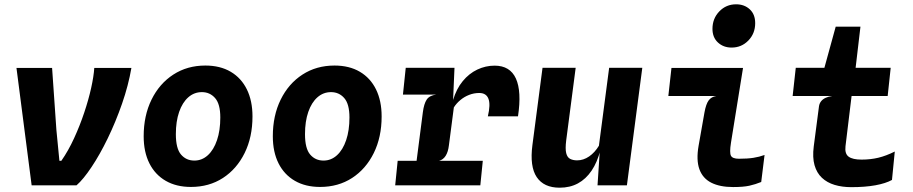

<svg xmlns="http://www.w3.org/2000/svg" viewBox="-20 -861 4240 892"><path d="M127 0 56.5 -545.5H222L242 -257.5L256 -114H265Q297.5 -160.5 324.2 -218.8Q351 -277 371.2 -337.5Q391.5 -398 403.5 -452.2Q415.5 -506.5 418 -545.5H590.5Q576.5 -464 547 -379.2Q517.5 -294.5 480.5 -218.2Q443.5 -142 405.2 -84.8Q367 -27.5 335.5 0Z M867 7.5Q799 7.5 749.8 -21Q700.5 -49.5 674 -102.2Q647.5 -155 647.5 -228Q647.5 -324 684 -398.2Q720.5 -472.5 785.2 -514.5Q850 -556.5 934 -556.5Q1003 -556.5 1052 -527.5Q1101 -498.5 1127 -445.5Q1153 -392.5 1153 -320Q1153 -224 1116.5 -150Q1080 -76 1015.8 -34.2Q951.5 7.5 867 7.5ZM883 -115Q918.5 -115 945.8 -140Q973 -165 988.2 -210Q1003.5 -255 1003.5 -315Q1003.5 -378 979.2 -405.5Q955 -433 918 -433Q882 -433 854.8 -409Q827.5 -385 812.2 -341Q797 -297 797 -237.5Q797 -171 821 -143Q845 -115 883 -115Z M1467 7.5Q1399 7.5 1349.8 -21Q1300.5 -49.5 1274 -102.2Q1247.5 -155 1247.5 -228Q1247.5 -324 1284 -398.2Q1320.5 -472.5 1385.2 -514.5Q1450 -556.5 1534 -556.5Q1603 -556.5 1652 -527.5Q1701 -498.5 1727 -445.5Q1753 -392.5 1753 -320Q1753 -224 1716.5 -150Q1680 -76 1615.8 -34.2Q1551.5 7.5 1467 7.5ZM1483 -115Q1518.5 -115 1545.8 -140Q1573 -165 1588.2 -210Q1603.5 -255 1603.5 -315Q1603.5 -378 1579.2 -405.5Q1555 -433 1518 -433Q1482 -433 1454.8 -409Q1427.5 -385 1412.2 -341Q1397 -297 1397 -237.5Q1397 -171 1421 -143Q1445 -115 1483 -115Z M1816 0 1827.5 -114H2223L2211.5 0ZM1852 -421.5 1865 -546H2091.5L2051 -421.5ZM1902 -10 1944.5 -339.5Q1949.5 -378.5 1962.2 -398Q1975 -417.5 2006.5 -421.5L1956.5 -454L1966.5 -525L2091.5 -546L2085 -396.5Q2100.5 -448.5 2129.8 -484Q2159 -519.5 2197.5 -537.8Q2236 -556 2278 -556Q2349.5 -556 2376.8 -496.2Q2404 -436.5 2386.5 -320.5H2246.5Q2259.5 -375.5 2249.2 -402.2Q2239 -429 2206.5 -429Q2182 -429 2159.5 -420.2Q2137 -411.5 2118.8 -396.2Q2100.5 -381 2088.5 -362L2065.5 -185.5Q2062 -155.5 2050.5 -137.2Q2039 -119 2020 -114L2055 -87L2045 -10Z M2580 11Q2506.5 11 2473.5 -38.2Q2440.5 -87.5 2453.5 -187L2500.5 -546H2654.5L2610.5 -209Q2605.5 -169.5 2610.5 -149.5Q2615.5 -129.5 2629 -122.8Q2642.5 -116 2661 -116Q2690.5 -116 2717 -134.2Q2743.5 -152.5 2762.5 -184L2810 -546H2964L2892.5 0H2756L2769.5 -206V-164.5Q2755 -107.5 2728.5 -68.2Q2702 -29 2665 -9Q2628 11 2580 11Z M3379 -640Q3341 -640 3315.5 -663.5Q3290 -687 3290 -727Q3290 -775 3321.8 -808Q3353.5 -841 3400 -841Q3438 -841 3463.2 -817.8Q3488.5 -794.5 3488.5 -753.5Q3488.5 -705.5 3456.8 -672.8Q3425 -640 3379 -640ZM3386 8Q3324.5 8 3284.5 -12.2Q3244.5 -32.5 3229.2 -75Q3214 -117.5 3225.5 -183.5L3253 -339.5Q3260 -378 3272.5 -394.8Q3285 -411.5 3308 -415H3085L3099.5 -545.5H3432L3376 -198Q3368.5 -151 3376 -137.2Q3383.5 -123.5 3413 -123.5Q3453 -123.5 3480.2 -127.8Q3507.5 -132 3532 -141L3516.5 -15.5Q3489.5 -4.5 3461.5 1.8Q3433.5 8 3386 8Z M3934.5 8.5Q3892.5 8.5 3857.5 -2Q3822.5 -12.5 3798.5 -35Q3774.5 -57.5 3764.2 -93.5Q3754 -129.5 3760.5 -180.5L3785 -368Q3787 -380.5 3794.5 -390.2Q3802 -400 3815 -406.2Q3828 -412.5 3846.5 -415L3806.5 -524L3808.5 -540.5L3862.5 -737H3977.5L3950 -503L3940.5 -449.5L3908 -181.5Q3904 -146.5 3922.8 -133Q3941.5 -119.5 3982.5 -119.5Q4024 -119.5 4060.5 -128.2Q4097 -137 4137 -157L4124 -25Q4095 -9 4047 -0.2Q3999 8.5 3934.5 8.5ZM3662.5 -415 3677 -546H4118L4104 -415Z"/></svg>

Font: Spline Sans Mono
Style: Bold Italic
Weight: 700
Italic angle: -4°
Monospace: yes
Version: Version 1.004